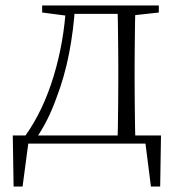

<svg xmlns="http://www.w3.org/2000/svg" viewBox="-20 -528 652 706"><path d="M539 0H61L87 -23L63 158H30L27 -30H572L569 158H535L512 -23ZM412 0Q413 -24 413.5 -64.5Q414 -105 414.5 -148.5Q415 -192 415 -226V-283Q415 -316 414.5 -359.5Q414 -403 413.5 -443.5Q413 -484 412 -508H478Q477 -484 476.5 -443.5Q476 -403 475.5 -359.5Q475 -316 475 -283V-226Q475 -192 475.5 -148.5Q476 -105 476.5 -64.5Q477 -24 478 0ZM135 -482V-508H237V-470H227ZM445 -470V-508H564V-482L456 -470ZM74 -30Q139 -122 177 -247Q215 -372 223 -508H256Q251 -419 234 -331.5Q217 -244 186 -164Q172 -125 153.5 -88Q135 -51 112 -18V-6ZM237 -477V-508H447V-477Z"/></svg>

Font: Noto Serif SC ExtraLight
Style: Regular
Weight: 200
Designer: Ryoko NISHIZUKA 西塚涼子 (kana & ideographs); Frank Grießhammer (Latin, Greek & Cyrillic); Wenlong ZHANG 张文龙 (bopomofo); San
Foundry: Adobe
Version: Version 2.002-H1;hotconv 1.1.0;makeotfexe 2.6.0